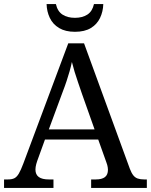

<svg xmlns="http://www.w3.org/2000/svg" viewBox="-20 -928 745 948"><path d="M0 0V-42H19Q39 -42 51 -48Q63 -54 73 -71Q83 -88 95 -120L317 -714H395L621 -95Q629 -74 638 -62.5Q647 -51 660 -46.5Q673 -42 692 -42H705V0H430V-42H453Q483 -42 498 -53.5Q513 -65 513 -90Q513 -96 512 -101.5Q511 -107 509.5 -113.5Q508 -120 505 -127L465 -239H202L164 -134Q161 -126 159 -118Q157 -110 156 -103.5Q155 -97 155 -91Q155 -66 171.5 -54Q188 -42 221 -42H244V0ZM221 -289H447L385 -464Q375 -494 365.5 -521Q356 -548 348.5 -573Q341 -598 335 -622Q330 -598 323.5 -575.5Q317 -553 309 -528.5Q301 -504 289 -473ZM350 -771Q303 -771 272 -789.5Q241 -808 226 -839.5Q211 -871 210 -908H256Q264 -872 288.5 -856Q313 -840 350 -840Q387 -840 411.5 -856Q436 -872 444 -908H490Q489 -871 474 -839.5Q459 -808 428.5 -789.5Q398 -771 350 -771Z"/></svg>

Font: Noto Serif Tamil
Style: Italic
Weight: 400
Italic angle: -12°
Designer: Indian Type Foundry, Tom Grace, and the Monotype Design Team
Foundry: Monotype Imaging Inc.
Version: Version 2.003